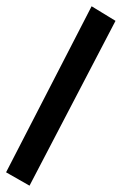

<svg xmlns="http://www.w3.org/2000/svg" viewBox="-83 -293 447 616"><path d="M-63.5 259.8 210.9 -272.9 287.6 -226.1 11.7 302.7Z"/></svg>

Font: Pinar-DS1-FD SemiBold
Style: Regular
Weight: 600
Designer: Amin Abedi
Version: Version 3.000